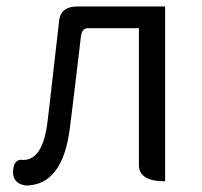

<svg xmlns="http://www.w3.org/2000/svg" viewBox="-20 -560 625 593"><path d="M59 13Q12 5 22 -44Q28 -70 52 -66Q113 -66 127 -186Q132 -225 140 -298Q157 -448 163 -499Q169 -540 219 -540H490V0Q409 0 409 -50V-473H252Q233 -473 230 -448Q209 -269 196 -166Q174 13 59 13Z"/></svg>

Font: Swei Half Moon CJK TC
Style: DemiLight
Weight: 350
Version: Version 2.125